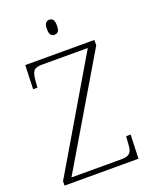

<svg xmlns="http://www.w3.org/2000/svg" viewBox="-165 -995 849 1082"><g transform="rotate(-20 259.0 -454.0)"><path d="M30 0V-26L418 -684H144Q104 -684 92.5 -667.5Q81 -651 78 -612L75 -571H49L54 -714H468V-682L82 -30H382Q409 -30 422.5 -37.5Q436 -45 441.5 -60Q447 -75 448 -101L451 -143H478L473 0ZM268 -818Q255 -818 246.5 -827.5Q238 -837 238 -863Q238 -889 246.5 -898.5Q255 -908 268 -908Q282 -908 290 -898.5Q298 -889 298 -863Q298 -837 290 -827.5Q282 -818 268 -818Z"/></g></svg>

Font: Noto Serif Bengali ExtraLight
Style: Regular
Weight: 250
Version: Version 2.003